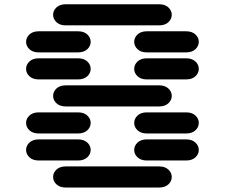

<svg xmlns="http://www.w3.org/2000/svg" viewBox="-20 -881 1040 888"><path d="M284.2 -13.7H715.8Q743.2 -13.7 758.8 -28.3Q774.4 -43 774.4 -62.5Q774.4 -82 758.8 -96.7Q743.2 -111.3 715.8 -111.3H284.2Q256.8 -111.3 241.2 -96.7Q225.6 -82 225.6 -62.5Q225.6 -43 241.2 -28.3Q256.8 -13.7 284.2 -13.7ZM159.2 -138.7H340.8Q368.2 -138.7 383.8 -153.3Q399.4 -168 399.4 -187.5Q399.4 -207 383.8 -221.7Q368.2 -236.3 340.8 -236.3H159.2Q131.8 -236.3 116.2 -221.7Q100.6 -207 100.6 -187.5Q100.6 -168 116.2 -153.3Q131.8 -138.7 159.2 -138.7ZM659.2 -138.7H840.8Q868.2 -138.7 883.8 -153.3Q899.4 -168 899.4 -187.5Q899.4 -207 883.8 -221.7Q868.2 -236.3 840.8 -236.3H659.2Q631.8 -236.3 616.2 -221.7Q600.6 -207 600.6 -187.5Q600.6 -168 616.2 -153.3Q631.8 -138.7 659.2 -138.7ZM159.2 -263.7H340.8Q368.2 -263.7 383.8 -278.3Q399.4 -293 399.4 -312.5Q399.4 -332 383.8 -346.7Q368.2 -361.3 340.8 -361.3H159.2Q131.8 -361.3 116.2 -346.7Q100.6 -332 100.6 -312.5Q100.6 -293 116.2 -278.3Q131.8 -263.7 159.2 -263.7ZM659.2 -263.7H840.8Q868.2 -263.7 883.8 -278.3Q899.4 -293 899.4 -312.5Q899.4 -332 883.8 -346.7Q868.2 -361.3 840.8 -361.3H659.2Q631.8 -361.3 616.2 -346.7Q600.6 -332 600.6 -312.5Q600.6 -293 616.2 -278.3Q631.8 -263.7 659.2 -263.7ZM284.2 -388.7H715.8Q743.2 -388.7 758.8 -403.3Q774.4 -418 774.4 -437.5Q774.4 -457 758.8 -471.7Q743.2 -486.3 715.8 -486.3H284.2Q256.8 -486.3 241.2 -471.7Q225.6 -457 225.6 -437.5Q225.6 -418 241.2 -403.3Q256.8 -388.7 284.2 -388.7ZM159.2 -513.7H340.8Q368.2 -513.7 383.8 -528.3Q399.4 -543 399.4 -562.5Q399.4 -582 383.8 -596.7Q368.2 -611.3 340.8 -611.3H159.2Q131.8 -611.3 116.2 -596.7Q100.6 -582 100.6 -562.5Q100.6 -543 116.2 -528.3Q131.8 -513.7 159.2 -513.7ZM659.2 -513.7H840.8Q868.2 -513.7 883.8 -528.3Q899.4 -543 899.4 -562.5Q899.4 -582 883.8 -596.7Q868.2 -611.3 840.8 -611.3H659.2Q631.8 -611.3 616.2 -596.7Q600.6 -582 600.6 -562.5Q600.6 -543 616.2 -528.3Q631.8 -513.7 659.2 -513.7ZM159.2 -638.7H340.8Q368.2 -638.7 383.8 -653.3Q399.4 -668 399.4 -687.5Q399.4 -707 383.8 -721.7Q368.2 -736.3 340.8 -736.3H159.2Q131.8 -736.3 116.2 -721.7Q100.6 -707 100.6 -687.5Q100.6 -668 116.2 -653.3Q131.8 -638.7 159.2 -638.7ZM659.2 -638.7H840.8Q868.2 -638.7 883.8 -653.3Q899.4 -668 899.4 -687.5Q899.4 -707 883.8 -721.7Q868.2 -736.3 840.8 -736.3H659.2Q631.8 -736.3 616.2 -721.7Q600.6 -707 600.6 -687.5Q600.6 -668 616.2 -653.3Q631.8 -638.7 659.2 -638.7ZM284.2 -763.7H715.8Q743.2 -763.7 758.8 -778.3Q774.4 -793 774.4 -812.5Q774.4 -832 758.8 -846.7Q743.2 -861.3 715.8 -861.3H284.2Q256.8 -861.3 241.2 -846.7Q225.6 -832 225.6 -812.5Q225.6 -793 241.2 -778.3Q256.8 -763.7 284.2 -763.7Z"/></svg>

Font: Sixtyfour
Style: Regular
Weight: 400
Designer: Jens Kutilek
Foundry: Jens Kutilek
Version: Version 2.001